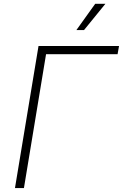

<svg xmlns="http://www.w3.org/2000/svg" viewBox="-20 -963 629 983"><path d="M589.4 -727.5 582 -685.5H215.8L102.5 0H56.6L177.2 -727.5ZM371.1 -809.1 467.3 -943.4H519.5L410.2 -809.1Z"/></svg>

Font: Inter 16pt ExtraLight
Style: Italic
Weight: 250
Italic angle: -9.3988°
Version: Version 4.001;git-66647c0bb